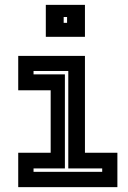

<svg xmlns="http://www.w3.org/2000/svg" viewBox="-20 -770 526 790"><path d="M168.5 -618.5V-750H329.5V-618.5ZM242 -676H256V-700H242ZM55 0V-141.5H188.5V-398.5H55V-540H329.5V-141.5H463V0ZM118 -63H400.5V-77H261V-478H118V-464H247V-77H118Z"/></svg>

Font: Tourney Thin
Style: Regular
Weight: 100
Designer: Tyler Finck
Foundry: Etcetera Type Co
Version: Version 1.015